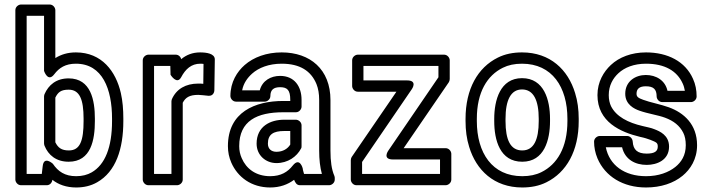

<svg xmlns="http://www.w3.org/2000/svg" viewBox="-20 -795 3145 850"><path d="M476 -270V-259C476 -143 445 -66 386 -32C367 -21 344 -15 317 -15C267 -15 237 -36 214 -70C214 -70 174 -107 169 -59L165 -25H98V-725H175V-481C175 -481 192 -429 220 -466C242 -495 270 -513 316 -513C434 -513 476 -400 476 -270ZM212 1C238 22 274 35 317 35C351 35 382 28 410 12C493 -35 526 -136 526 -259V-270C526 -310 523 -348 515 -383C493 -479 431 -563 316 -563C280 -563 251 -554 225 -538V-750C225 -761 215 -775 200 -775H73C62 -775 48 -765 48 -750V0C48 11 58 25 73 25H187C200 25 210 15 212 1ZM284 -79C384 -79 400 -178 400 -259V-270C400 -350 383 -448 284 -448C229 -448 195 -419 177 -378C176 -375 175 -371 175 -368V-160C175 -157 176 -153 177 -150C194 -108 229 -79 284 -79ZM285 -129C252 -129 237 -141 225 -165V-363C237 -387 250 -398 284 -398C333 -398 350 -354 350 -270V-259C350 -173 335 -129 285 -129Z M867 -513C870 -513 877 -513 881 -512L880 -424C871 -425 865 -425 858 -425C802 -425 761 -401 741 -356C740 -353 739 -349 739 -346V-25H662V-503H734L735 -464C735 -464 763 -418 782 -453C801 -489 827 -513 867 -513ZM866 -563C832 -563 805 -552 782 -533C780 -544 770 -553 758 -553H637C626 -553 612 -543 612 -528V0C612 11 622 25 637 25H764C775 25 789 15 789 0V-340C801 -363 818 -375 858 -375C869 -375 889 -372 902 -371C922 -369 929 -385 929 -396L931 -532C931 -558 894 -563 866 -563Z M1393 -128C1393 -89 1397 -54 1405 -25H1326C1324 -34 1321 -40 1320 -50C1320 -50 1307 -101 1276 -62C1254 -34 1224 -15 1176 -15C1113 -15 1070 -48 1050 -95C1043 -111 1039 -128 1039 -148C1039 -260 1118 -298 1234 -298H1290C1305 -298 1315 -312 1315 -323V-353C1315 -413 1283 -459 1220 -459C1179 -459 1141 -438 1130 -395H1052C1058 -427 1076 -451 1096 -469C1125 -495 1170 -513 1227 -513C1308 -513 1357 -481 1381 -423C1389 -403 1393 -380 1393 -352ZM1227 -563C1160 -563 1103 -542 1063 -507C1030 -478 1000 -432 1000 -370C1000 -359 1010 -345 1025 -345H1152C1163 -345 1177 -355 1177 -370C1177 -397 1191 -409 1220 -409C1252 -409 1265 -396 1265 -353V-348H1234C1109 -348 989 -299 989 -148C989 -122 994 -98 1004 -75C1032 -11 1093 35 1176 35C1219 35 1254 22 1282 1C1287 13 1293 25 1308 25H1437C1448 25 1462 15 1462 0V-8C1462 -11 1461 -14 1460 -17C1448 -45 1443 -81 1443 -128V-352C1443 -488 1353 -563 1227 -563ZM1116 -159C1116 -107 1157 -73 1204 -73C1254 -73 1294 -101 1313 -138C1315 -141 1315 -145 1315 -149V-240C1315 -255 1301 -265 1290 -265H1238C1177 -265 1116 -236 1116 -159ZM1166 -159C1166 -200 1190 -215 1238 -215H1265V-155C1254 -137 1233 -123 1204 -123C1181 -123 1166 -136 1166 -159Z M1720 -89H1928V-25H1583V-78L1803 -400C1803 -400 1831 -439 1782 -439H1589V-503H1921V-453L1699 -128C1699 -128 1671 -89 1720 -89ZM1767 -139 1967 -431C1969 -434 1971 -440 1971 -445V-528C1971 -539 1961 -553 1946 -553H1564C1553 -553 1539 -543 1539 -528V-414C1539 -403 1549 -389 1564 -389H1735L1537 -100C1535 -97 1533 -91 1533 -86V0C1533 11 1543 25 1558 25H1953C1964 25 1978 15 1978 0V-114C1978 -125 1968 -139 1953 -139Z M2492 -269V-259C2492 -141 2446 -67 2377 -33C2353 -21 2325 -15 2292 -15C2159 -15 2091 -118 2091 -259V-269C2091 -387 2137 -461 2206 -495C2230 -507 2258 -513 2291 -513C2424 -513 2492 -410 2492 -269ZM2041 -269V-259C2041 -218 2046 -180 2057 -145C2088 -42 2167 35 2292 35C2331 35 2367 28 2399 12C2488 -32 2542 -127 2542 -259V-269C2542 -310 2537 -348 2526 -383C2495 -486 2416 -563 2291 -563C2252 -563 2216 -556 2184 -540C2095 -496 2041 -401 2041 -269ZM2415 -269C2415 -352 2389 -449 2291 -449C2194 -449 2168 -351 2168 -269V-259C2168 -175 2193 -79 2292 -79C2390 -79 2415 -176 2415 -259ZM2365 -269V-259C2365 -176 2343 -129 2292 -129C2240 -129 2218 -175 2218 -259V-269C2218 -351 2241 -399 2291 -399C2342 -399 2365 -351 2365 -269Z M2662 -143H2734C2747 -88 2793 -65 2843 -65C2888 -65 2942 -86 2942 -146C2942 -197 2900 -214 2877 -223C2863 -229 2845 -232 2825 -237C2760 -252 2708 -279 2685 -325C2679 -338 2675 -354 2675 -374C2675 -417 2694 -449 2718 -471C2745 -496 2786 -513 2840 -513C2923 -513 2977 -481 3002 -426C3007 -416 3010 -404 3012 -393H2935C2925 -439 2885 -463 2839 -463C2793 -463 2748 -435 2748 -380C2748 -332 2788 -313 2811 -305C2847 -292 2895 -285 2924 -274C2962 -260 2989 -239 3005 -207C3012 -193 3016 -175 3016 -152C3016 -107 2996 -77 2970 -56C2940 -32 2896 -15 2840 -15C2744 -15 2678 -64 2662 -143ZM2843 -115C2803 -115 2783 -131 2781 -169C2780 -181 2770 -193 2756 -193H2635C2624 -193 2610 -183 2610 -168C2610 -143 2615 -118 2625 -94C2659 -14 2738 35 2840 35C2906 35 2962 16 3002 -17C3036 -45 3066 -90 3066 -152C3066 -245 3007 -296 2941 -320C2905 -333 2857 -342 2828 -353C2806 -361 2798 -366 2798 -380C2798 -401 2810 -413 2839 -413C2873 -413 2887 -400 2887 -368C2887 -357 2897 -343 2912 -343H3039C3050 -343 3064 -353 3064 -368C3064 -396 3059 -422 3048 -446C3014 -523 2936 -563 2840 -563C2776 -563 2721 -542 2684 -507C2653 -478 2625 -433 2625 -374C2625 -255 2727 -210 2814 -189C2834 -185 2848 -180 2859 -176C2886 -165 2892 -163 2892 -146C2892 -126 2879 -115 2843 -115Z"/></svg>

Font: Asimov
Style: NarOu
Weight: 500
Designer: Google
Version: Version 2.000980; 2014